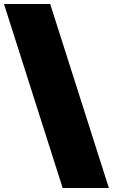

<svg xmlns="http://www.w3.org/2000/svg" viewBox="-20 -828 569 968"><path d="M296 120 0 -808H233L529 120Z"/></svg>

Font: Encode Sans Expanded Expanded Black
Style: Regular
Weight: 900
Width: 7
Designer: Multiple Designers
Foundry: Impallari Type
Version: Version 3.000; ttfautohint (v1.8.3) -l 8 -r 50 -G 200 -x 14 